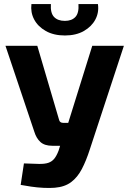

<svg xmlns="http://www.w3.org/2000/svg" viewBox="-20 -916 633 947"><path d="M591 -690 423 -179Q405 -123 383.5 -82Q362 -41 330.5 -17.5Q299 6 250 10Q227 12 195.5 10.5Q164 9 133.5 4.5Q103 0 82 -4L98 -110Q143 -108 172 -107.5Q201 -107 218.5 -113Q236 -119 247.5 -133Q259 -147 269 -173L292 -247L314 -302L435 -690ZM164 -690 272 -323Q276 -310 292 -310H334L371 -197H238Q200 -197 179.5 -215.5Q159 -234 149 -267L7 -690ZM367 -896H463Q469 -855 450.5 -820Q432 -785 393.5 -763Q355 -741 300 -741Q245 -741 206 -763Q167 -785 148.5 -820Q130 -855 135 -896H231Q228 -852 246.5 -832.5Q265 -813 300 -813Q334 -813 352 -832.5Q370 -852 367 -896Z"/></svg>

Font: Exo 2
Style: Bold
Weight: 700
Designer: Natanael Gama
Foundry: Natanael Gama
Version: Version 2.010